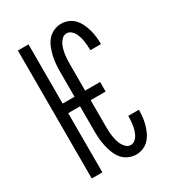

<svg xmlns="http://www.w3.org/2000/svg" viewBox="-182 -845 863 955"><g transform="rotate(-30 250.0 -367.5)"><path d="M318 8Q296 8 275 -1.5Q254 -11 240 -27.5Q226 -44 217.5 -65Q209 -86 204 -107.5Q199 -129 197 -151Q195 -173 195 -195V-340H127V0H66V-735H127V-395H195V-540Q195 -562 197 -584Q199 -606 204 -627.5Q209 -649 217.5 -670Q226 -691 240 -707.5Q254 -724 275 -733.5Q296 -743 318 -743Q339 -743 358.5 -735Q378 -727 392 -712Q406 -697 415 -678Q424 -659 429.5 -639.5Q435 -620 437.5 -599Q440 -578 440 -558Q440 -557 440 -557Q440 -557 440 -556H379Q379 -557 379 -557Q379 -557 379 -557Q379 -570 378 -583.5Q377 -597 375 -610Q373 -623 369 -635.5Q365 -648 359 -659.5Q353 -671 342 -679.5Q331 -688 318 -688Q303 -688 292 -677.5Q281 -667 274.5 -654Q268 -641 264.5 -627Q261 -613 259 -598.5Q257 -584 256.5 -569.5Q256 -555 256 -540V-395H342V-340H256V-195Q256 -180 256.5 -165.5Q257 -151 259 -136.5Q261 -122 264.5 -108Q268 -94 274.5 -81Q281 -68 292 -57.5Q303 -47 318 -47Q331 -47 342 -55.5Q353 -64 359 -75.5Q365 -87 369 -99.5Q373 -112 375 -125Q377 -138 378 -151.5Q379 -165 379 -178Q379 -178 379 -178Q379 -178 379 -179H440Q440 -178 440 -178Q440 -178 440 -177Q440 -157 437.5 -136Q435 -115 429.5 -95.5Q424 -76 415 -57Q406 -38 392 -23Q378 -8 358.5 0Q339 8 318 8Z"/></g></svg>

Font: Iosevka Term Light
Style: Regular
Weight: 300
Monospace: yes
Designer: Belleve Invis
Foundry: Belleve Invis
Version: Version 9.0.1; ttfautohint (v1.8.3)